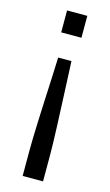

<svg xmlns="http://www.w3.org/2000/svg" viewBox="-110 -551 441 771"><g transform="rotate(15 110.5 -166.0)"><path d="M68.6 178V69Q68.6 49.5 69.4 18.4Q70.2 -12.7 71.8 -53.1Q73.4 -93.5 75.5 -138.4Q77.5 -183.3 79.7 -229.3Q81.8 -275.2 83.3 -318H138.5Q140.6 -275.8 142.5 -230.1Q144.3 -184.4 146.4 -139.2Q148.5 -94 150.1 -53.6Q151.7 -13.2 152.5 18.1Q153.3 49.5 153.3 69V178ZM68.9 -418.9V-510H153V-418.9Z"/></g></svg>

Font: Saira Thin SemiCondensed
Style: Regular
Weight: 100
Width: 4
Version: Version 1.101